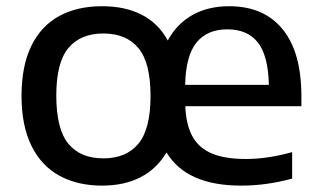

<svg xmlns="http://www.w3.org/2000/svg" viewBox="-20 -572 1004 602"><path d="M925 -239H561Q563.5 -179.5 584 -143.2Q604.5 -107 645.5 -90.2Q686.5 -73.5 751 -73.5Q818.5 -73.5 896 -95V-12Q815 10 737 10Q650.5 10 592.2 -15.8Q534 -41.5 502 -94Q471.5 -42.5 420.5 -16.2Q369.5 10 300 10Q223.5 10 166.8 -20.8Q110 -51.5 78.8 -114.5Q47.5 -177.5 47.5 -271.5Q47.5 -365 78.2 -428Q109 -491 165.8 -521.8Q222.5 -552.5 300 -552.5Q373 -552.5 425 -525.5Q477 -498.5 506 -445Q534.5 -497.5 583.5 -525Q632.5 -552.5 698.5 -552.5Q807 -552.5 866 -480.5Q925 -408.5 925 -270ZM560.5 -306H823Q821 -397.5 788.5 -438.8Q756 -480 693 -480Q629.5 -480 596 -438.5Q562.5 -397 560.5 -306ZM452 -271Q452 -375.5 414 -421.2Q376 -467 304 -467Q232.5 -467 194.5 -421.5Q156.5 -376 156.5 -272.5Q156.5 -167.5 194.2 -121.5Q232 -75.5 304 -75.5Q376 -75.5 414 -121.5Q452 -167.5 452 -271Z"/></svg>

Font: Encode Sans Semi Expanded Medium
Style: Regular
Weight: 500
Width: 6
Designer: Multiple Designers
Foundry: Impallari Type
Version: Version 2.000